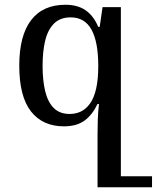

<svg xmlns="http://www.w3.org/2000/svg" viewBox="-20 -522 659 807"><path d="M411 -492H488V265H390V44Q390 10 391 -20.5Q392 -51 396 -85H390Q368 -39 335 -15Q302 9 249 9Q159 9 110 -54Q61 -117 61 -246Q61 -372 110.5 -437Q160 -502 255 -502Q306 -502 339.5 -479Q373 -456 393 -409H399ZM273 -43Q299 -43 320.5 -53.5Q342 -64 358.5 -87Q375 -110 384 -149Q393 -188 393 -245Q393 -346 364.5 -397.5Q336 -449 277 -449Q233 -449 207 -423Q181 -397 170 -351.5Q159 -306 159 -245Q159 -184 170 -138.5Q181 -93 206 -68Q231 -43 273 -43ZM472 265V219H619V265Z"/></svg>

Font: Noto Serif Armenian
Style: Regular
Weight: 400
Designer: Monotype Design Team
Foundry: Monotype Imaging Inc.
Version: Version 2.007